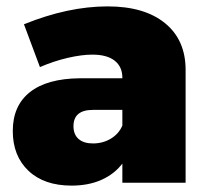

<svg xmlns="http://www.w3.org/2000/svg" viewBox="-20 -572 647 601"><path d="M561 -353V0H363V-60Q338 -27 297.5 -9Q257 9 204 9Q118 9 69 -37.5Q20 -84 20 -162Q20 -241 73.5 -283.5Q127 -326 230 -327H363V-329Q363 -363 339 -382Q315 -401 269 -401Q236 -401 192.5 -391Q149 -381 105 -362L55 -496Q193 -552 317 -552Q432 -552 496.5 -499.5Q561 -447 561 -353ZM363 -179V-228H271Q210 -228 210 -177Q210 -151 226 -137Q242 -123 271 -123Q302 -123 327 -138Q352 -153 363 -179Z"/></svg>

Font: Gontserrat ExtraBold
Style: Regular
Weight: 800
Designer: Julieta Ulanovsky
Foundry: Julieta Ulanovsky
Version: Version 6.001